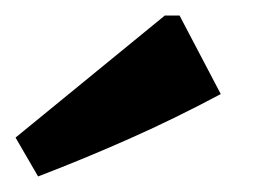

<svg xmlns="http://www.w3.org/2000/svg" viewBox="-33 -775 339 247"><path d="M16 -548 -13 -598 179 -755H198L251 -654Q193 -623 134.5 -597Q76 -571 16 -548Z"/></svg>

Font: Piazzolla SC
Style: Bold
Weight: 700
Designer: Juan Pablo del Peral
Foundry: Huerta Tipografica
Version: Version 1.330